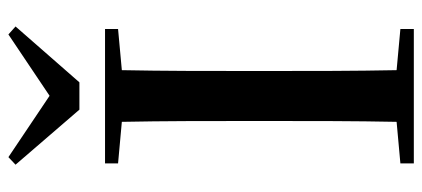

<svg xmlns="http://www.w3.org/2000/svg" viewBox="-294 -711 1005 457"><g transform="rotate(-90 208.5 -482.5)"><path d="M63 -965 45 -948 176 -796H241L374 -948L355 -965L209 -867ZM48 -704 147 -695C149 -595 149 -495 149 -393V-342C149 -241 149 -140 147 -41L48 -32V0H368V-32L270 -41C268 -141 268 -242 268 -343V-393C268 -494 268 -596 270 -695L368 -704V-735H48Z"/></g></svg>

Font: Noto Serif CJK SC SemiBold
Style: Regular
Weight: 600
Designer: Ryoko NISHIZUKA 西塚涼子 (kana & ideographs); Frank Grießhammer (Latin, Greek & Cyrillic); Wenlong ZHANG 张文龙 (bopomofo); San
Foundry: Adobe
Version: Version 2.001;hotconv 1.1.0;makeotfexe 2.6.0